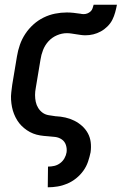

<svg xmlns="http://www.w3.org/2000/svg" viewBox="-20 -581 540 816"><path d="M183 215 184 127H185Q198 127 211 124Q224 121 235.5 112.5Q247 104 254 91.5Q261 79 263 66Q265 50 260 35Q255 20 242.5 11.5Q230 3 214.5 1Q199 -1 182.5 -2Q166 -3 150.5 -5.5Q135 -8 121 -13.5Q107 -19 94.5 -27.5Q82 -36 71.5 -46.5Q61 -57 53 -70Q45 -83 39.5 -97Q34 -111 31 -126Q28 -141 27 -157Q26 -173 28 -189Q30 -205 32 -221L52 -341Q56 -366 64.5 -390.5Q73 -415 87.5 -437Q102 -459 122 -477Q142 -495 165.5 -506.5Q189 -518 214 -523Q239 -528 264 -528Q278 -528 292 -526.5Q306 -525 319 -523H320Q324 -522 328 -521.5Q332 -521 336 -521Q344 -521 351.5 -524Q359 -527 365 -532.5Q371 -538 373.5 -546Q376 -554 378 -561H477Q474 -545 469.5 -528.5Q465 -512 457.5 -497Q450 -482 437 -469Q424 -456 408.5 -447.5Q393 -439 376.5 -435Q360 -431 343 -431Q333 -431 323 -432.5Q313 -434 303 -435.5Q293 -437 283.5 -438.5Q274 -440 264 -440Q243 -440 222 -431Q201 -422 186 -405.5Q171 -389 163 -368.5Q155 -348 152 -327L132 -207Q129 -192 129 -177Q129 -162 132 -148Q135 -134 142.5 -122Q150 -110 161 -102Q172 -94 186.5 -91.5Q201 -89 216 -87H217Q238 -86 258 -81.5Q278 -77 296 -68Q314 -59 329 -45.5Q344 -32 353.5 -14.5Q363 3 365.5 23.5Q368 44 365 66Q361 86 354 106.5Q347 127 334 145Q321 163 303.5 177Q286 191 266 199.5Q246 208 225 211.5Q204 215 184 215Z"/></svg>

Font: Iosevka Curly Semibold
Style: Italic
Weight: 600
Italic angle: -9°
Monospace: yes
Designer: Belleve Invis
Foundry: Belleve Invis
Version: Version 22.1.2; ttfautohint (v1.8.4)